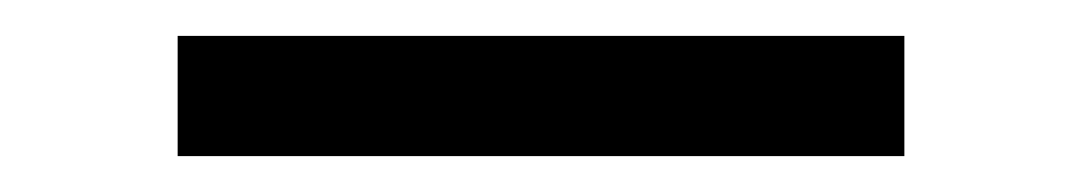

<svg xmlns="http://www.w3.org/2000/svg" viewBox="-20 -748 602 107"><path d="M79 -661V-728H484V-661Z"/></svg>

Font: Georama ExtraExtended
Style: Regular
Weight: 400
Width: 8
Designer: Jean-Baptiste Levee
Foundry: Production Type
Version: Version 1.000